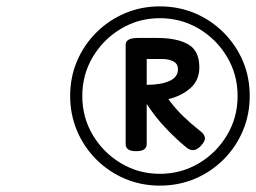

<svg xmlns="http://www.w3.org/2000/svg" viewBox="-20 -1010 803 602"><path d="M481 -428Q423 -428 372 -449.5Q321 -471 282 -510Q243 -549 221.5 -600Q200 -651 200 -709Q200 -768 221.5 -818.5Q243 -869 282 -908Q321 -947 372 -968.5Q423 -990 481 -990Q540 -990 591 -968.5Q642 -947 681 -908Q720 -869 741.5 -818.5Q763 -768 763 -709Q763 -651 741.5 -600Q720 -549 681 -510Q642 -471 591 -449.5Q540 -428 481 -428ZM481 -465Q548 -465 603.5 -498Q659 -531 692 -586.5Q725 -642 725 -709Q725 -776 692 -831.5Q659 -887 603.5 -920Q548 -953 481 -953Q415 -953 359.5 -920Q304 -887 271 -831.5Q238 -776 238 -709Q238 -642 271 -586.5Q304 -531 359.5 -498Q415 -465 481 -465ZM406 -536Q389 -536 381.5 -542Q374 -548 374 -558V-870Q374 -891 413 -891H473Q535 -891 570 -871Q605 -851 605 -799Q605 -759 578 -734.5Q551 -710 508 -699Q531 -668 555.5 -644.5Q580 -621 608 -599Q621 -589 622.5 -578.5Q624 -568 611 -554Q588 -528 564 -548Q530 -576 498.5 -609.5Q467 -643 440 -684V-558Q440 -548 432.5 -542Q425 -536 406 -536ZM440 -744Q484 -744 511 -756Q538 -768 538 -793Q538 -810 523.5 -817.5Q509 -825 490 -825H440Z"/></svg>

Font: Playwrite DK Uloopet
Style: Regular
Weight: 400
Designer: Veronika Burian, José Scaglione
Foundry: TypeTogether
Version: Version 1.002